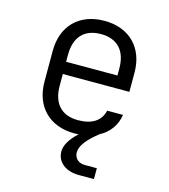

<svg xmlns="http://www.w3.org/2000/svg" viewBox="-113 -649 826 939"><g transform="rotate(15 300.0 -179.5)"><path d="M374 201H450V146H389C356 146 335 125 335 96C335 68 356 36 399 -1L418 -17C466 -42 498 -84 506 -139H426C414 -86 371 -57 300 -57C215 -57 170 -108 170 -197V-256H507V-353C507 -478 428 -560 300 -560C172 -560 93 -478 93 -353V-197C93 -72 172 10 300 10C307 10 314 9 321 9C280 46 261 81 261 111C261 164 305 201 374 201ZM170 -318V-353C170 -442 215 -493 300 -493C385 -493 430 -442 430 -353V-318Z"/></g></svg>

Font: JetBrains Mono Light
Style: Regular
Weight: 336
Monospace: yes
Designer: Philipp Nurullin, Konstantin Bulenkov
Foundry: JetBrains
Version: Version 2.305